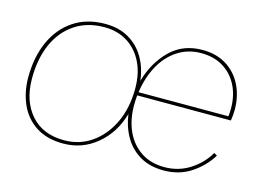

<svg xmlns="http://www.w3.org/2000/svg" viewBox="-76 -643 1065 786"><g transform="rotate(15 456.5 -250.0)"><path d="M242 9Q172 9 125.5 -21.5Q79 -52 56.5 -103.5Q34 -155 34 -216Q34 -302 63.5 -368Q93 -434 149 -471.5Q205 -509 283 -509Q342 -509 384 -484Q426 -459 450.5 -416.5Q475 -374 481 -321Q504 -402 558 -455.5Q612 -509 695 -509Q755 -509 797.5 -482Q840 -455 862.5 -409Q885 -363 885 -306Q885 -295 884 -283.5Q883 -272 881 -260H484Q483 -250 482.5 -239Q482 -228 482 -217Q482 -156 504 -108Q526 -60 567.5 -32.5Q609 -5 667 -5Q726 -5 774 -35.5Q822 -66 850 -114L863 -106Q833 -57 783 -24Q733 9 667 9Q609 9 567 -15.5Q525 -40 500.5 -82.5Q476 -125 469 -177Q445 -93 383.5 -42Q322 9 242 9ZM242 -5Q307 -5 358 -40.5Q409 -76 439 -139Q469 -202 469 -285Q469 -349 445.5 -396Q422 -443 380.5 -469Q339 -495 283 -495Q210 -495 157.5 -459.5Q105 -424 77.5 -361.5Q50 -299 50 -216Q50 -121 100.5 -63Q151 -5 242 -5ZM486 -274H867Q874 -339 854.5 -388.5Q835 -438 793.5 -466.5Q752 -495 693 -495Q637 -495 593 -466Q549 -437 522 -387Q495 -337 486 -274Z"/></g></svg>

Font: Prodigy Sans Thin
Style: Italic
Weight: 100
Italic angle: -13°
Designer: Wei Huang
Foundry: Wei Huang
Version: Version 1.003; ttfautohint (v1.8.3)